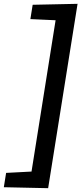

<svg xmlns="http://www.w3.org/2000/svg" viewBox="-53 -877 426 1005"><path d="M118 -852 353 -857 199 108 -33 103 -21 28 112 21 238 -771 106 -777Z"/></svg>

Font: Bitter Pro SemiBold
Style: Italic
Weight: 600
Italic angle: -9°
Designer: Sol Matas, and Bitter project Authors
Foundry: Sol Matas
Version: Version 1.010